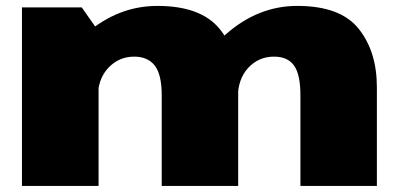

<svg xmlns="http://www.w3.org/2000/svg" viewBox="-20 -614 1341 634"><path d="M52.5 0H305.5V-510.5L250 -589.5H52.5ZM514 0H766.5V-325.5Q766.5 -445 704.2 -519.8Q642 -594.5 499.5 -594.5Q370 -594.5 263.5 -502.2Q157 -410 157 -325L302.5 -288.5Q302.5 -352.5 337.5 -389.8Q372.5 -427 423 -427Q468 -427 491 -397.5Q514 -368 514 -299.5ZM972 0H1224.5V-325.5Q1224.5 -444 1164.2 -519.2Q1104 -594.5 961.5 -594.5Q831.5 -594.5 725 -500Q618.5 -405.5 618.5 -325L765 -288.5Q765 -352.5 799.5 -389.8Q834 -427 884.5 -427Q930 -427 951 -397.5Q972 -368 972 -299.5Z"/></svg>

Font: Anybody Expanded Black
Style: Regular
Weight: 900
Width: 7
Designer: Tyler Finck
Foundry: Etcetera Type Company
Version: Version 1.113;gftools[0.9.25]